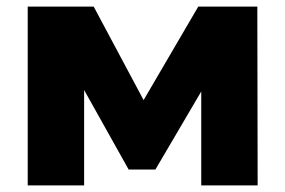

<svg xmlns="http://www.w3.org/2000/svg" viewBox="-20 -562 865 582"><path d="M64 0V-542H264L453 -188H374L581 -542H760L761 0H590V-354L619 -334L451 -48H370L202 -348L235 -357V0Z"/></svg>

Font: MOST Montserrat ExtraBold
Style: Regular
Weight: 800
Designer: Julieta Ulanovsky
Foundry: Julieta Ulanovsky
Version: Version 8.000;March 11, 2024;FontCreator 15.0.0.2926 64-bit